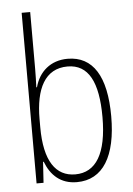

<svg xmlns="http://www.w3.org/2000/svg" viewBox="-54 -801 588 852"><g transform="rotate(-5 239.5 -375.0)"><path d="M113 -506V-760H75V0H106L112 -93H115C138 -32 182 10 254 10C371 10 431 -91 431 -268C431 -446 373 -539 260 -539C184 -539 132 -493 114 -425H111C112 -448 113 -480 113 -506ZM257 -505C350 -505 392 -424 392 -268C392 -105 342 -25 250 -25C163 -25 113 -96 113 -247V-283C113 -418 156 -505 257 -505Z"/></g></svg>

Font: Noto Sans Malayalam Condensed ExtraLight
Style: Regular
Weight: 200
Width: 3
Designer: Jelle Bosma - Monotype Design Team
Foundry: Monotype Imaging Inc.
Version: Version 2.104